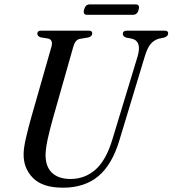

<svg xmlns="http://www.w3.org/2000/svg" viewBox="-20 -839 782 870"><path d="M489.5 -208 603.5 -583.5Q624 -653 576.5 -664L552 -668.5Q536 -674.5 536.5 -685.5Q536.5 -700 555 -700H727.5Q742 -700 742 -687.5Q742 -674.5 723 -668.5L700.5 -664Q677.5 -657.5 662.2 -639.2Q647 -621 635.5 -581.5L521.5 -205Q488.5 -93.5 426 -41Q363.5 11.5 265 11.5Q173 11.5 129.2 -32.8Q85.5 -77 87 -143Q87.5 -171.5 98.8 -219Q110 -266.5 122 -308.5L213 -627Q221.5 -657.5 199.5 -664L163 -670Q149 -676 149 -686.5Q149.5 -700 165 -700H383Q398 -700 398 -688Q398 -674.5 381.5 -669.5L340 -662.5Q320 -657.5 311.5 -625L221.5 -308.5Q205 -249.5 196.2 -209.2Q187.5 -169 186.5 -140.5Q185.5 -85 215.2 -56.5Q245 -28 299.5 -28Q364.5 -28 412.8 -70.5Q461 -113 489.5 -208ZM361 -795.5Q367 -819 386 -819H595.5Q614.5 -819 608.5 -795.5Q602.5 -772 583 -772H374Q354.5 -772 361 -795.5Z"/></svg>

Font: Fraunces 144pt Soft
Style: Italic
Weight: 400
Italic angle: -16°
Version: Version 1.000;[b76b70a41]